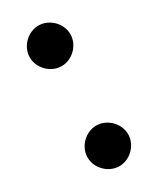

<svg xmlns="http://www.w3.org/2000/svg" viewBox="-143 -557 505 615"><g transform="rotate(-30 110.0 -250.0)"><path d="M110 -140C70 -140 35 -105 35 -65C35 -25 70 10 110 10C150 10 185 -25 185 -65C185 -105 150 -140 110 -140ZM110 -510C70 -510 35 -475 35 -435C35 -395 70 -360 110 -360C150 -360 185 -395 185 -435C185 -475 150 -510 110 -510Z"/></g></svg>

Font: Scada
Style: Bold
Weight: 700
Designer: Jovanny Lemonad
Foundry: Jovanny Lemonad
Version: Version 3.005